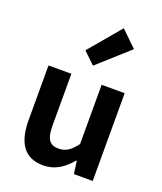

<svg xmlns="http://www.w3.org/2000/svg" viewBox="-167 -1030 971 1151"><g transform="rotate(20 318.5 -455.0)"><path d="M246 14C323 14 376 -24 424 -81H428L439 0H559V-560H412V-182C374 -132 344 -112 299 -112C244 -112 219 -142 219 -229V-560H73V-211C73 -70 125 14 246 14ZM324 -650 521 -827 421 -924 250 -721Z"/></g></svg>

Font: Noto Sans Mono CJK TC
Style: Bold
Weight: 700
Designer: Ryoko NISHIZUKA 西塚涼子 (kana, bopomofo & ideographs); Paul D. Hunt (Latin, Greek & Cyrillic); Sandoll Communications 산돌커뮤니
Foundry: Adobe
Version: Version 2.004;hotconv 1.0.118;makeotfexe 2.5.65603